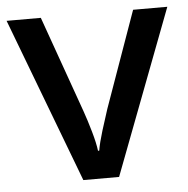

<svg xmlns="http://www.w3.org/2000/svg" viewBox="-44 -583 614 626"><g transform="rotate(-5 263.0 -269.5)"><path d="M204 0 0 -539H112L224 -224Q235 -193 246 -154.5Q257 -116 260 -91H264Q268 -116 280 -155Q292 -194 302 -224L414 -539H526L321 0Z"/></g></svg>

Font: Noto Sans Bengali Medium
Style: Regular
Weight: 500
Designer: Jelle Bosma - Monotype Design Team
Foundry: Monotype Imaging Inc.
Version: Version 2.003; ttfautohint (v1.8.4.7-5d5b)